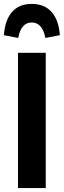

<svg xmlns="http://www.w3.org/2000/svg" viewBox="-39 -962 326 982"><path d="M195 0H53V-692H195ZM267 -782 193 -768Q178 -847 123 -847Q69 -847 54 -768L-19 -782Q-14 -858 22 -900Q58 -942 123 -942Q189 -942 225.5 -900Q262 -858 267 -782Z"/></svg>

Font: Fira Sans Compressed SemiBold
Style: Regular
Weight: 600
Width: 1
Designer: bBox Type GmbH & Carrois Corporate GbR & Edenspiekermann AG
Foundry: bBox Type GmbH & Carrois Corporate GbR & Edenspiekermann AG
Version: Version 4.301